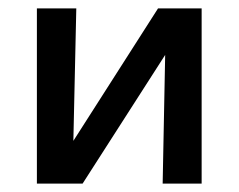

<svg xmlns="http://www.w3.org/2000/svg" viewBox="-20 -438 570 458"><path d="M461 -418V0H368L374 -307L177 0H68V-418H162L155 -102L357 -418Z"/></svg>

Font: EauTest Semibold
Style: Regular
Weight: 600
Designer: Christian Thalmann (Catharsis Fonts)
Version: Version 0.001;PS 000.001;hotconv 1.0.88;makeotf.lib2.5.64775